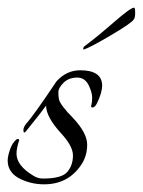

<svg xmlns="http://www.w3.org/2000/svg" viewBox="-20 -464 372 500"><path d="M220 -184Q216 -184 218 -191Q220 -198 220 -209.5Q220 -221 214 -235Q204 -262 181.5 -262Q159 -262 145.5 -248.5Q132 -235 132 -224Q132 -213 133.5 -205.5Q135 -198 145 -185Q155 -172 169 -158Q207 -118 207 -87.5Q207 -57 191 -34Q157 16 95 16Q63 16 35 3Q0 -13 0 -46Q0 -57 6 -74.5Q12 -92 23 -101Q29 -104 30 -99Q23 -78 23 -64Q23 -33 66 -7Q78 1 92 1Q141 1 155.5 -16.5Q170 -34 170 -59Q170 -84 138 -118Q100 -160 100 -189Q88 -172 50 -125Q42 -114 41 -123Q40 -132 49 -143Q66 -161 127 -252Q153 -281 189 -281Q245 -281 246 -242Q246 -222 232 -194Q227 -184 220 -184ZM329 -444Q332 -444 332 -430.5Q332 -417 328 -413Q323 -404 266 -370.5Q209 -337 197 -335Q196 -335 198 -342Q234 -369 277 -406.5Q320 -444 329 -444Z"/></svg>

Font: Italianno
Style: Regular
Weight: 400
Designer: Robert E. Leuschke
Foundry: Robert E. Leuschke
Version: Version 1.003